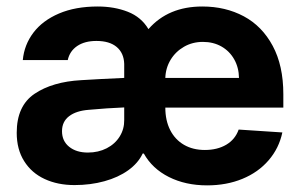

<svg xmlns="http://www.w3.org/2000/svg" viewBox="-20 -557 923 588"><path d="M420.4 -86.9H417Q403.3 -57.6 372.8 -35.6Q342.3 -13.7 299.8 -2Q257.3 9.8 208 9.8Q156.7 9.8 116.7 -8.8Q76.7 -27.3 54 -63.5Q31.2 -99.6 31.2 -150.4Q31.2 -232.9 85.9 -269.8Q140.6 -306.6 228.5 -311.5Q282.2 -314.9 360.4 -318.4V-361.3Q359.4 -394.5 337.4 -413.1Q315.4 -431.6 275.4 -431.6Q239.3 -431.6 216.3 -416Q193.4 -400.4 187.5 -373H49.8Q54.2 -419.9 82.3 -457Q110.4 -494.1 160.6 -515.6Q210.9 -537.1 279.3 -537.1Q330.1 -537.1 371.3 -521Q412.6 -504.9 434.6 -467.8Q495.1 -537.1 599.6 -537.1Q670.4 -537.1 726.6 -507.1Q782.7 -477.1 815.2 -416.5Q847.7 -356 847.7 -268.6V-227.5H486.3Q486.3 -188 501.2 -158.7Q516.1 -129.4 543.5 -113.5Q570.8 -97.7 607.4 -97.7Q645.5 -97.7 672.9 -113.8Q700.2 -129.9 710.9 -160.2L844.7 -151.4Q834.5 -103 802.7 -66.2Q771 -29.3 722.4 -9.3Q673.8 10.7 614.3 10.7Q548.3 10.7 497.3 -14.9Q446.3 -40.5 420.4 -86.9ZM249 -89.8Q281.2 -89.8 306.9 -103Q332.5 -116.2 346.7 -139.2Q360.8 -162.1 360.4 -189.5V-228Q337.4 -227.1 306.9 -225.1Q276.4 -223.1 252 -220.7Q213.4 -217.8 191.7 -201.2Q169.9 -184.6 169.9 -155.3Q169.9 -125 191.9 -107.4Q213.9 -89.8 249 -89.8ZM711.9 -318.4Q711.4 -350.1 697.3 -375.2Q683.1 -400.4 658.2 -414.6Q633.3 -428.7 601.6 -428.7Q569.3 -428.7 543.5 -413.8Q517.6 -398.9 502.4 -373.8Q487.3 -348.6 486.3 -318.4Z"/></svg>

Font: Pretendard Std
Style: Bold
Weight: 700
Designer: Base glyphs from Inter by Rasmus Andersson; Hangeul glyphs from Noto Sans CJK(Source Han Sans) by Jang Soo-young and Kan
Foundry: Kil Hyung-jin
Version: Version 1.309